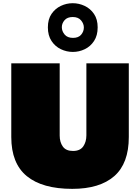

<svg xmlns="http://www.w3.org/2000/svg" viewBox="-20 -1183 892 1222"><path d="M51.8 -779.8H359.9V-319.8Q359.9 -278.3 379.9 -250.2Q399.9 -222.2 444.8 -222.2Q489.7 -222.2 509.8 -251.2Q529.8 -280.3 529.8 -321.8V-779.8H799.8V-311Q799.8 -143.1 707.3 -62Q614.7 19 439.9 19Q249.5 19 150.6 -62Q51.8 -143.1 51.8 -311ZM443.8 -852.5Q403.8 -852.5 367.4 -869.9Q331.1 -887.2 307.9 -922.1Q284.7 -957 284.7 -1008.8Q284.7 -1060.5 307.9 -1094.5Q331.1 -1128.4 367.2 -1145.5Q403.3 -1162.6 442.9 -1162.6Q482.4 -1162.6 518.8 -1145.5Q555.2 -1128.4 578.4 -1094.2Q601.6 -1060.1 601.6 -1008.8Q601.6 -957 578.6 -922.1Q555.7 -887.2 519.5 -869.9Q483.4 -852.5 443.8 -852.5ZM444.8 -941.9Q479.5 -941.9 496.6 -962.4Q513.7 -982.9 513.7 -1007.8Q513.7 -1032.2 495.8 -1053.5Q478 -1074.7 442.9 -1074.7Q408.2 -1074.7 390.9 -1054.4Q373.5 -1034.2 373.5 -1009.8Q373.5 -984.4 391.4 -963.1Q409.2 -941.9 444.8 -941.9Z"/></svg>

Font: Rammetto One
Style: Regular
Weight: 400
Designer: Vernon Adams
Foundry: Vernon Adams
Version: Version 1.100; ttfautohint (v1.8.4.7-5d5b)